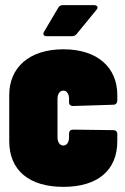

<svg xmlns="http://www.w3.org/2000/svg" viewBox="-20 -720 486 748"><path d="M162 -579H261C269 -579 274 -582 279 -588L356 -682C359 -685 360 -688 360 -691C360 -696 355 -700 347 -700H225C217 -700 211 -697 207 -690L152 -597C150 -594 149 -591 149 -588C149 -582 154 -579 162 -579ZM227 8C361 8 437 -57 437 -170V-198C437 -207 431 -213 422 -213L264 -215C255 -215 249 -209 249 -200V-185C249 -166 240 -153 227 -153C213 -153 204 -166 204 -185V-335C204 -354 213 -367 227 -367C240 -367 249 -354 249 -335V-321C249 -312 255 -307 264 -307L422 -312C431 -312 437 -319 437 -328V-350C437 -456 361 -528 227 -528C93 -528 16 -456 16 -350V-170C16 -57 93 8 227 8Z"/></svg>

Font: Barlow Condensed Black
Style: Regular
Weight: 900
Width: 3
Designer: Jeremy Tribby
Foundry: Tribby Type
Version: Version 1.422;hotconv 1.0.109;makeotfexe 2.5.65596